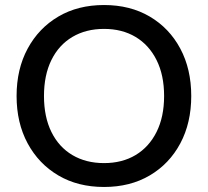

<svg xmlns="http://www.w3.org/2000/svg" viewBox="-20 -732 828 764"><path d="M394 12Q290 12 212 -34Q134 -80 90 -161.5Q46 -243 46 -350Q46 -457 90 -538.5Q134 -620 212 -666Q290 -712 394 -712Q498 -712 576 -666Q654 -620 697.5 -538.5Q741 -457 741 -350Q741 -243 697.5 -161.5Q654 -80 576 -34Q498 12 394 12ZM394 -83Q466 -83 519.5 -115Q573 -147 603 -207Q633 -267 633 -350Q633 -433 603 -493Q573 -553 519.5 -585Q466 -617 394 -617Q322 -617 268 -585Q214 -553 184.5 -493Q155 -433 155 -350Q155 -267 184.5 -207Q214 -147 268 -115Q322 -83 394 -83Z"/></svg>

Font: Ultramarine Medium
Style: Regular
Weight: 500
Designer: Colophon Foundry, Jonny Pinhorn
Foundry: Colophon Foundry
Version: Version 1.200; ttfautohint (v1.8.3)